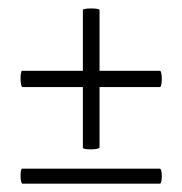

<svg xmlns="http://www.w3.org/2000/svg" viewBox="-20 -442 438 461"><path d="M34 -1H364C370 -1 370 -37 364 -37H33C28 -37 28 -1 34 -1ZM34 -233H179V-87C179 -82 219 -82 219 -88V-233H364C370 -233 370 -272 364 -272H219V-418C219 -423 179 -423 179 -418V-272H33C28 -272 28 -233 34 -233Z"/></svg>

Font: Cormorant Garamond
Style: Regular
Weight: 400
Designer: Christian Thalmann (Catharsis Fonts)
Foundry: Catharsis Fonts
Version: Version 4.002;Glyphs 3.4 (3410)